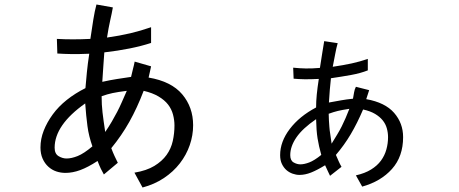

<svg xmlns="http://www.w3.org/2000/svg" viewBox="-20 -750 2040 854"><path d="M391 -99Q383 -122 377.5 -144Q372 -166 369 -189Q366 -212 363.5 -236.5Q361 -261 359 -290Q223 -194 223 -93Q223 -66 240.5 -55.5Q258 -45 276 -45Q298 -45 325.5 -56Q353 -67 391 -99ZM544 -346Q504 -341 480.5 -336Q457 -331 432 -322Q432 -302 433 -285Q434 -268 436 -250Q438 -232 441 -211Q444 -190 448 -163Q465 -188 477.5 -209.5Q490 -231 501 -252Q512 -273 522 -296Q532 -319 544 -346ZM839 -193Q839 -148 824 -104.5Q809 -61 780 -23.5Q751 14 709 42Q667 70 614 84L578 18Q632 9 666.5 -12Q701 -33 721 -61Q741 -89 748.5 -123Q756 -157 756 -192Q756 -216 749.5 -240.5Q743 -265 727.5 -285Q712 -305 685 -321Q658 -337 619 -346Q590 -270 555.5 -208.5Q521 -147 475 -91Q482 -72 489.5 -56Q497 -40 504 -26L442 26Q435 14 428.5 0.5Q422 -13 414 -34Q371 -6 337 6.5Q303 19 271 19Q250 19 230.5 12.5Q211 6 195 -8.5Q179 -23 169.5 -44.5Q160 -66 160 -94Q160 -132 174.5 -169Q189 -206 214.5 -241Q240 -276 277 -305.5Q314 -335 360 -358Q363 -393 366.5 -429Q370 -465 377 -511Q331 -509 297.5 -509.5Q264 -510 235 -512L233 -577Q267 -575 304 -575Q341 -575 382 -577Q389 -625 395 -662.5Q401 -700 409 -730L482 -717Q477 -689 470 -658.5Q463 -628 456 -583Q513 -591 559.5 -602Q606 -613 652 -629V-559Q566 -531 444 -517Q442 -484 439.5 -454Q437 -424 435 -386Q471 -394 500 -398.5Q529 -403 563 -408Q567 -427 571.5 -443.5Q576 -460 579 -476L652 -455Q650 -445 647.5 -434Q645 -423 641 -405Q742 -388 790.5 -330.5Q839 -273 839 -193Z M1409 -61Q1398 -100 1392.5 -134.5Q1387 -169 1386 -220Q1326 -179 1298.5 -139Q1271 -99 1271 -60Q1271 -36 1286 -27.5Q1301 -19 1316 -19Q1333 -19 1355.5 -27.5Q1378 -36 1409 -61ZM1534 -266Q1501 -261 1482.5 -256.5Q1464 -252 1442 -244Q1442 -229 1443 -215Q1444 -201 1445 -186Q1446 -171 1449 -153Q1452 -135 1455 -111Q1469 -134 1480 -152Q1491 -170 1500 -188Q1509 -206 1517 -224.5Q1525 -243 1534 -266ZM1773 -140Q1773 -54 1723.5 1.5Q1674 57 1591 80L1563 30Q1603 21 1630.5 4Q1658 -13 1674.5 -35.5Q1691 -58 1698.5 -85Q1706 -112 1706 -140Q1706 -160 1700.5 -179.5Q1695 -199 1682 -215Q1669 -231 1648 -243.5Q1627 -256 1595 -263Q1569 -202 1540 -153Q1511 -104 1474 -61Q1481 -45 1486.5 -32.5Q1492 -20 1499 -8L1448 32Q1443 23 1438.5 12Q1434 1 1426 -15Q1390 7 1363.5 17.5Q1337 28 1312 28Q1297 28 1281.5 22.5Q1266 17 1254 6.5Q1242 -4 1234 -20.5Q1226 -37 1226 -60Q1226 -120 1269 -176.5Q1312 -233 1386 -272Q1386 -300 1389 -330Q1392 -360 1398 -399Q1360 -397 1334 -397.5Q1308 -398 1286 -400L1284 -449Q1312 -446 1340 -445.5Q1368 -445 1403 -448Q1409 -486 1413.5 -515Q1418 -544 1422 -567L1482 -558Q1476 -537 1471.5 -512.5Q1467 -488 1460 -453Q1508 -460 1544.5 -468Q1581 -476 1616 -488V-437Q1583 -424 1541.5 -416.5Q1500 -409 1452 -402Q1449 -374 1447 -351Q1445 -328 1443 -294Q1476 -300 1498.5 -304Q1521 -308 1550 -311Q1553 -327 1555 -339.5Q1557 -352 1563 -364L1622 -349Q1619 -341 1616.5 -332Q1614 -323 1609 -309Q1693 -294 1733 -248Q1773 -202 1773 -140Z"/></svg>

Font: NanumGothicCoding
Style: Regular
Weight: 400
Monospace: yes
Designer: Kwon Bruce; Nicolas Noh; Sung-woo Choi; Go-un Cha; Soo-hyun Park;
Foundry: NHN Corporation
Version: Version 2.000;PS 1;hotconv 1.0.49;makeotf.lib2.0.14853